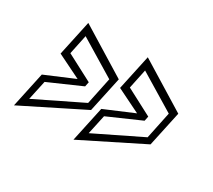

<svg xmlns="http://www.w3.org/2000/svg" viewBox="-86 -653 771 696"><g transform="rotate(30 300.0 -305.0)"><path d="M26.5 -108 58 -255 178.5 -306 79 -355 110.5 -501.5 308.5 -379.5 277 -233ZM62.5 -156 255 -250 278.5 -362.5 126 -455 109 -374 219.5 -316 215.5 -296.5 80 -237ZM275.5 -108 307 -255 427.5 -306 328 -355 359.5 -501.5 557.5 -379.5 526 -233ZM311.5 -156 504 -250 527.5 -362.5 375 -455 358 -374 468.5 -316 464.5 -296.5 329 -237Z"/></g></svg>

Font: Tourney Thin Light
Style: Italic
Weight: 300
Italic angle: -12°
Version: Version 1.015